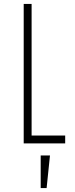

<svg xmlns="http://www.w3.org/2000/svg" viewBox="-20 -726 380 972"><path d="M100 -706H140V-40H310V0H100ZM186 61H233L216 226H186Z"/></svg>

Font: Lineal Thin
Style: Regular
Weight: 200
Designer: Created by Frank Adebiaye with contributions from Anton Moglia & Ariel Martín Pérez
Created by Frank ADEBIAYE with FontF
Foundry: Velvetyne Type Foundry
Version: Version 2.000;Glyphs 3.2 (3227)